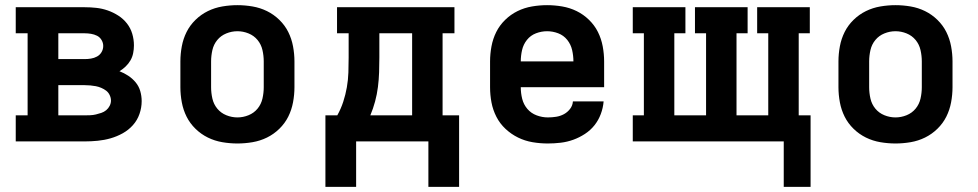

<svg xmlns="http://www.w3.org/2000/svg" viewBox="-20 -548 3790 744"><path d="M41 0V-101H87V-419H41V-520H308Q331 -520 353.5 -517.5Q376 -515 397.5 -507.5Q419 -500 438.5 -487.5Q458 -475 472 -457Q486 -439 492.5 -417Q499 -395 499 -372Q499 -357 496 -342Q493 -327 485.5 -314Q478 -301 467 -290.5Q456 -280 443 -272Q461 -265 477 -254.5Q493 -244 505.5 -229Q518 -214 523.5 -195Q529 -176 529 -156Q529 -131 520.5 -106.5Q512 -82 495 -63Q478 -44 455.5 -31.5Q433 -19 408.5 -12Q384 -5 358.5 -2.5Q333 0 308 0ZM206 -319H308Q320 -319 332.5 -321Q345 -323 356 -329Q367 -335 373.5 -346Q380 -357 380 -370Q380 -382 373.5 -393Q367 -404 356 -409.5Q345 -415 332.5 -417Q320 -419 308 -419H206ZM206 -101H308Q319 -101 330 -101.5Q341 -102 351.5 -104.5Q362 -107 372.5 -110.5Q383 -114 391.5 -121Q400 -128 405 -138Q410 -148 410 -158Q410 -169 405 -179.5Q400 -190 391.5 -196.5Q383 -203 372.5 -207.5Q362 -212 351.5 -214Q341 -216 330 -217Q319 -218 308 -218H206Z M900 8Q871 8 841.5 3Q812 -2 785.5 -15Q759 -28 737.5 -49Q716 -70 703 -96Q690 -122 684.5 -151.5Q679 -181 679 -210V-310Q679 -339 684.5 -368.5Q690 -398 703 -424Q716 -450 737.5 -471Q759 -492 785.5 -505Q812 -518 841.5 -523Q871 -528 900 -528Q929 -528 958.5 -523Q988 -518 1014.5 -505Q1041 -492 1062.5 -471Q1084 -450 1097 -424Q1110 -398 1115.5 -368.5Q1121 -339 1121 -310V-210Q1121 -181 1115.5 -151.5Q1110 -122 1097 -96Q1084 -70 1062.5 -49Q1041 -28 1014.5 -15Q988 -2 958.5 3Q929 8 900 8ZM900 -93Q922 -93 943 -101.5Q964 -110 978 -127Q992 -144 997 -166Q1002 -188 1002 -210V-310Q1002 -332 997 -354Q992 -376 978 -393Q964 -410 943 -418.5Q922 -427 900 -427Q878 -427 857 -418.5Q836 -410 822 -393Q808 -376 803 -354Q798 -332 798 -310V-210Q798 -188 803 -166Q808 -144 822 -127Q836 -110 857 -101.5Q878 -93 900 -93Z M1640 176V0H1360V176H1241V-101H1287Q1301 -126 1310 -153.5Q1319 -181 1324 -209.5Q1329 -238 1330 -267Q1331 -296 1331 -325V-419H1286V-520H1741V-419H1695V-101H1759V176ZM1415 -101H1577V-419H1450V-325Q1450 -296 1449 -267.5Q1448 -239 1444.5 -211Q1441 -183 1433.5 -155Q1426 -127 1415 -101Z M2103 8Q2073 8 2043.5 3Q2014 -2 1987.5 -15Q1961 -28 1939 -48.5Q1917 -69 1903.5 -95.5Q1890 -122 1884.5 -151Q1879 -180 1879 -210V-310Q1879 -339 1884.5 -368.5Q1890 -398 1903 -424Q1916 -450 1937.5 -471Q1959 -492 1985.5 -505Q2012 -518 2041.5 -523Q2071 -528 2100 -528Q2129 -528 2158.5 -523Q2188 -518 2214.5 -505Q2241 -492 2262.5 -471Q2284 -450 2297 -424Q2310 -398 2315.5 -368.5Q2321 -339 2321 -310V-210H1998Q1998 -187 2003.5 -165Q2009 -143 2023.5 -126Q2038 -109 2059.5 -101Q2081 -93 2103 -93Q2119 -93 2135 -95.5Q2151 -98 2165 -105.5Q2179 -113 2189 -126Q2199 -139 2200 -155H2319Q2317 -130 2308 -106Q2299 -82 2283.5 -62.5Q2268 -43 2246.5 -29Q2225 -15 2201.5 -6.5Q2178 2 2153 5Q2128 8 2103 8ZM2202 -310Q2202 -332 2197 -354Q2192 -376 2178 -393.5Q2164 -411 2143 -419Q2122 -427 2100 -427Q2078 -427 2057 -419Q2036 -411 2022 -393.5Q2008 -376 2003 -354Q1998 -332 1998 -310Z M3017 176V0H2432V-101H2475V-419H2432V-520H2636V-419H2593V-101H2716V-419H2673V-520H2877V-419H2834V-101H2957V-419H2914V-520H3118V-419H3075V-101H3121V176Z M3450 8Q3421 8 3391.5 3Q3362 -2 3335.5 -15Q3309 -28 3287.5 -49Q3266 -70 3253 -96Q3240 -122 3234.5 -151.5Q3229 -181 3229 -210V-310Q3229 -339 3234.5 -368.5Q3240 -398 3253 -424Q3266 -450 3287.5 -471Q3309 -492 3335.5 -505Q3362 -518 3391.5 -523Q3421 -528 3450 -528Q3479 -528 3508.5 -523Q3538 -518 3564.5 -505Q3591 -492 3612.5 -471Q3634 -450 3647 -424Q3660 -398 3665.5 -368.5Q3671 -339 3671 -310V-210Q3671 -181 3665.5 -151.5Q3660 -122 3647 -96Q3634 -70 3612.5 -49Q3591 -28 3564.5 -15Q3538 -2 3508.5 3Q3479 8 3450 8ZM3450 -93Q3472 -93 3493 -101.5Q3514 -110 3528 -127Q3542 -144 3547 -166Q3552 -188 3552 -210V-310Q3552 -332 3547 -354Q3542 -376 3528 -393Q3514 -410 3493 -418.5Q3472 -427 3450 -427Q3428 -427 3407 -418.5Q3386 -410 3372 -393Q3358 -376 3353 -354Q3348 -332 3348 -310V-210Q3348 -188 3353 -166Q3358 -144 3372 -127Q3386 -110 3407 -101.5Q3428 -93 3450 -93Z"/></svg>

Font: Iosevka Plex Etoile
Style: Bold
Weight: 700
Designer: Belleve Invis
Foundry: Belleve Invis
Version: Version 25.1.1; ttfautohint (v1.8.4)